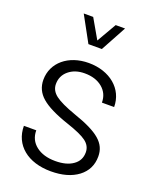

<svg xmlns="http://www.w3.org/2000/svg" viewBox="-171 -1046 925 1147"><g transform="rotate(20 291.5 -472.0)"><path d="M51.8 -195.8C51.8 -73.7 148.4 4.9 294.9 4.9C366.7 4.9 424.3 -11.2 467.8 -43.9C510.7 -76.7 532.2 -120.1 532.2 -175.3C532.2 -259.3 473.1 -309.6 314 -364.3C252 -386.2 208.5 -406.7 183.6 -425.8C158.7 -444.8 146 -468.3 146 -496.1C146 -530.8 159.2 -559.6 185.5 -581.5C211.9 -603.5 245.6 -614.7 287.1 -614.7C333 -614.7 370.6 -603 399.4 -579.1C428.2 -555.2 442.4 -523.9 442.4 -485.4H520C520 -600.6 423.3 -681.2 288.6 -681.2C159.7 -681.2 66.9 -603.5 66.9 -494.6C66.9 -450.2 84 -413.1 118.7 -383.3C152.8 -353.5 210.4 -324.7 292 -297.4C352.1 -277.3 394 -258.8 418 -240.7C441.9 -222.7 453.6 -199.7 453.6 -172.9C453.6 -138.2 439.9 -111.3 412.1 -91.8C384.3 -71.8 346.7 -62 299.3 -62C248 -62 207.5 -74.2 176.8 -98.1C146 -122.1 130.4 -154.8 130.4 -195.8ZM247.1 -786.1H332.5L420.9 -948.7H361.3L289.6 -824.7L218.3 -948.7H158.2Z"/></g></svg>

Font: Estedad Regular
Style: Regular
Weight: 400
Designer: Amin Abedi
Version: Version 7.3